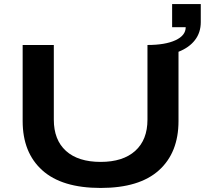

<svg xmlns="http://www.w3.org/2000/svg" viewBox="-20 -907 1002 939"><path d="M90.8 -314.9V-687H243.2V-321.8Q243.2 -222.7 302.7 -168.9Q362.3 -115.2 472.2 -115.2Q581.5 -115.2 641.4 -169.2Q701.2 -223.1 701.2 -321.8V-687Q788.1 -687 838.1 -710.2Q888.2 -733.4 888.2 -773.9H821.8V-887.2H961.9V-798.8Q961.9 -748 933.6 -711.2Q905.3 -674.3 853 -653.8V-314.9Q853 -160.6 757.3 -74.2Q661.6 12.2 472.2 12.2Q282.7 12.2 186.8 -74.2Q90.8 -160.6 90.8 -314.9Z"/></svg>

Font: Archivo Expanded SemiBold
Style: Regular
Weight: 600
Width: 7
Designer: Hector Gatti
Foundry: Omnibus-Type
Version: Version 2.001